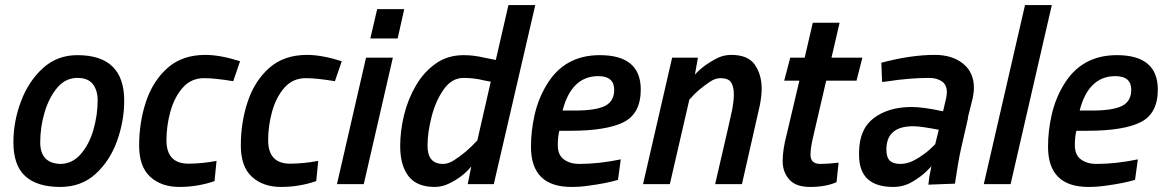

<svg xmlns="http://www.w3.org/2000/svg" viewBox="-20 -728 4598 759"><path d="M218 11Q127 11 80 -31.5Q33 -74 33 -166Q33 -248 63 -327.5Q93 -407 149.5 -458.5Q206 -510 286 -510Q471 -510 471 -330Q471 -250 443 -171.5Q415 -93 358.5 -41Q302 11 218 11ZM218 -80Q265 -80 298.5 -118Q332 -156 349 -214Q366 -272 366 -332Q366 -371 347 -395.5Q328 -420 286 -420Q239 -420 206.5 -381.5Q174 -343 156.5 -284.5Q139 -226 139 -165Q139 -83 218 -80Z M689 11Q618 11 574 -29Q530 -69 530 -153Q530 -245 557.5 -327Q585 -409 643 -460Q701 -511 792 -511Q850 -511 929 -486L902 -407Q830 -419 787 -419Q735 -419 702 -381Q669 -343 653.5 -286.5Q638 -230 638 -174Q638 -81 725 -81Q777 -81 836 -92L828 -12Q761 11 689 11Z M1091 11Q1020 11 976 -29Q932 -69 932 -153Q932 -245 959.5 -327Q987 -409 1045 -460Q1103 -511 1194 -511Q1252 -511 1331 -486L1304 -407Q1232 -419 1189 -419Q1137 -419 1104 -381Q1071 -343 1055.5 -286.5Q1040 -230 1040 -174Q1040 -81 1127 -81Q1179 -81 1238 -92L1230 -12Q1163 11 1091 11Z M1418 0H1312L1427 -500H1533ZM1552 -576H1444L1471 -692H1578Z M1698 11Q1628 11 1595 -31.5Q1562 -74 1562 -151Q1562 -211 1577.5 -274Q1593 -337 1624.5 -390.5Q1656 -444 1703 -477Q1750 -510 1813 -510Q1852 -510 1895 -500L1940 -491L1990 -708H2096L1932 0H1829L1843 -70Q1809 -28 1754 -2Q1728 11 1698 11ZM1731 -80Q1752 -80 1774 -94Q1822 -124 1867 -173L1920 -405L1894 -410Q1855 -420 1813 -420Q1766 -420 1734 -374.5Q1702 -329 1686 -266Q1670 -203 1670 -152Q1670 -80 1731 -80Z M2239 11Q2079 11 2079 -148Q2079 -211 2093.5 -274.5Q2108 -338 2140 -391Q2210 -510 2351 -510Q2513 -510 2513 -374Q2513 -279 2445 -245Q2377 -211 2234 -211H2191Q2185 -187 2185 -154Q2185 -115 2209.5 -97.5Q2234 -80 2269 -80Q2348 -80 2434 -98L2423 -17Q2376 -3 2307 6Q2274 11 2239 11ZM2252 -291Q2336 -291 2372 -309.5Q2408 -328 2408 -373Q2408 -427 2345 -427Q2239 -427 2204 -291Z M2913 0H2807Q2873 -284 2875 -297Q2881 -332 2881 -353Q2881 -386 2870 -402.5Q2859 -419 2828 -419Q2808 -419 2787.5 -405.5Q2767 -392 2746.5 -375Q2726 -358 2705 -334L2628 0H2522L2637 -500H2739L2727 -433Q2761 -471 2817 -499Q2842 -511 2871 -511Q2937 -511 2964 -472Q2991 -433 2991 -377Q2991 -350 2984 -313Q2980 -293 2913 0Z M3182 11Q3126 11 3100 -18.5Q3074 -48 3074 -91Q3074 -136 3089 -193L3140 -409H3080L3104 -500H3161L3193 -638H3299L3267 -500H3389L3366 -409H3246L3194 -185Q3184 -143 3184 -116Q3184 -80 3223 -80Q3253 -80 3295 -85L3287 -8Q3245 11 3182 11Z M3511 11Q3376 11 3376 -115V-124Q3376 -217 3434 -261Q3492 -305 3584 -305Q3630 -305 3708 -288L3720 -339Q3723 -353 3723 -364Q3723 -393 3703 -406.5Q3683 -420 3653 -420Q3576 -420 3485 -406L3467 -404L3464 -480Q3580 -511 3676 -511Q3744 -511 3787 -476.5Q3830 -442 3830 -381Q3830 -362 3825 -339L3806 -263L3807 -262L3779 -140Q3768 -91 3755 -2L3650 2L3654 -31L3662 -71Q3662 -70 3641 -49.5Q3620 -29 3586 -9Q3552 11 3511 11ZM3539 -80Q3565 -80 3589 -92Q3613 -104 3634.5 -120Q3656 -136 3677 -158L3691 -215Q3619 -229 3590 -229Q3484 -229 3484 -137Q3484 -106 3497.5 -93Q3511 -80 3539 -80Z M3975 0H3869L4032 -708H4138Z M4283 11Q4123 11 4123 -148Q4123 -211 4137.5 -274.5Q4152 -338 4184 -391Q4254 -510 4395 -510Q4557 -510 4557 -374Q4557 -279 4489 -245Q4421 -211 4278 -211H4235Q4229 -187 4229 -154Q4229 -115 4253.5 -97.5Q4278 -80 4313 -80Q4392 -80 4478 -98L4467 -17Q4420 -3 4351 6Q4318 11 4283 11ZM4296 -291Q4380 -291 4416 -309.5Q4452 -328 4452 -373Q4452 -427 4389 -427Q4283 -427 4248 -291Z"/></svg>

Font: Storia Sans SemiBold
Style: Italic
Weight: 600
Italic angle: -13°
Designer: Campivisivi
Foundry: Accademia di Belle Arti di Urbino and students of MA course of Visual design
Version: Version 60.001;May 25, 2020;FontCreator 12.0.0.2522 64-bit